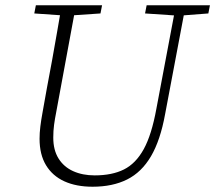

<svg xmlns="http://www.w3.org/2000/svg" viewBox="-20 -694 816 728"><path d="M226 -635 110 -643 116 -674H367L361 -643L243 -635ZM331 14Q269 14 224 -6.5Q179 -27 154.5 -67.5Q130 -108 130 -168Q130 -190 133 -214.5Q136 -239 141 -266L158 -361Q168 -413 177.5 -465.5Q187 -518 196 -570Q205 -622 214 -674H268L193 -268Q188 -243 185 -220.5Q182 -198 182 -172Q182 -125 202 -93Q222 -61 257.5 -45Q293 -29 339 -29Q405 -29 450 -51.5Q495 -74 525 -128.5Q555 -183 573 -282L647 -674H684L606 -261Q588 -162 552.5 -101.5Q517 -41 462 -13.5Q407 14 331 14ZM649 -635 530 -643 536 -674H776L770 -643L666 -635Z"/></svg>

Font: Source Serif 4 18pt Light
Style: Italic
Weight: 300
Italic angle: -12°
Designer: Frank Grießhammer
Foundry: Adobe Systems Incorporated
Version: Version 4.004;hotconv 1.0.116;makeotfexe 2.5.65601